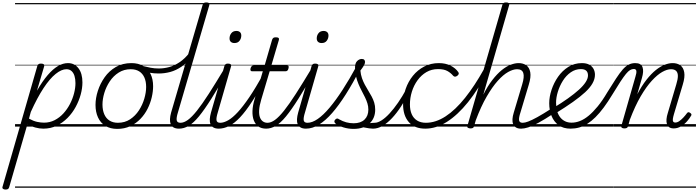

<svg xmlns="http://www.w3.org/2000/svg" viewBox="-123 -1035 5711 1570"><path d="M-78 515Q-92 515 -99 508.5Q-106 502 -102 491L182 -495Q186 -506 192 -510.5Q198 -515 212 -515Q228 -515 234.5 -509.5Q241 -504 238 -492L179 -293Q224 -371 267 -421Q310 -471 351 -495Q392 -519 433 -519Q486 -519 518.5 -477Q551 -435 551 -361Q551 -314 537 -262.5Q523 -211 496 -161Q469 -111 429.5 -71Q390 -31 340.5 -7Q291 17 231 17Q199 17 165 7.5Q131 -2 102 -22L-48 496Q-51 506 -57.5 510.5Q-64 515 -78 515ZM114 -65Q150 -45 180.5 -38.5Q211 -32 237 -32Q284 -32 324 -52.5Q364 -73 395.5 -107.5Q427 -142 449 -184.5Q471 -227 482.5 -271.5Q494 -316 494 -355Q494 -389 486 -414.5Q478 -440 461.5 -454.5Q445 -469 420 -469Q380 -469 332 -430.5Q284 -392 233 -314.5Q182 -237 129 -120ZM0 490H595V500H0ZM0 -20H595V0H0ZM0 -505H595V-500H0ZM0 -1010H595V-1000H0Z M836 19Q779 19 739 -5.5Q699 -30 678.5 -74.5Q658 -119 658 -177Q658 -232 677 -291.5Q696 -351 732.5 -403Q769 -455 824 -487Q879 -519 952 -519Q1008 -519 1048 -495.5Q1088 -472 1108.5 -429.5Q1129 -387 1129 -330Q1129 -288 1118 -240Q1107 -192 1084 -146Q1061 -100 1025.5 -63Q990 -26 942.5 -3.5Q895 19 836 19ZM841 -31Q898 -31 941 -59.5Q984 -88 1013 -132.5Q1042 -177 1057 -228Q1072 -279 1072 -324Q1072 -369 1057.5 -401.5Q1043 -434 1015 -451.5Q987 -469 946 -469Q891 -469 847.5 -441.5Q804 -414 774.5 -369.5Q745 -325 730 -275Q715 -225 715 -180Q715 -135 729.5 -101Q744 -67 772.5 -49Q801 -31 841 -31ZM585 490H1186V500H585ZM585 -20H1186V0H585ZM585 -505H1186V-500H585ZM585 -1010H1186V-1000H585Z M1175 -434Q1137 -434 1102.5 -440Q1068 -446 1038 -456Q1029 -459 1026 -466Q1023 -473 1025 -480.5Q1027 -488 1033 -492.5Q1039 -497 1046 -495Q1078 -487 1109 -481Q1140 -475 1175 -475Q1218 -475 1260.5 -486.5Q1303 -498 1345 -526Q1387 -554 1426 -603Q1433 -612 1441.5 -608.5Q1450 -605 1454 -595Q1458 -585 1450 -576Q1408 -522 1362 -490.5Q1316 -459 1269 -446.5Q1222 -434 1175 -434ZM1187 490V500ZM1187 -20V0ZM1187 -505V-500ZM1187 -1010V-1000Z M1341 17Q1314 17 1297 7.5Q1280 -2 1273 -19.5Q1266 -37 1267 -61Q1268 -85 1276 -114L1534 -995Q1538 -1006 1544 -1010.5Q1550 -1015 1564 -1015Q1580 -1015 1586 -1009Q1592 -1003 1588 -991L1332 -116Q1318 -71 1322 -51Q1326 -31 1353 -31Q1364 -31 1368.5 -23.5Q1373 -16 1371.5 -7Q1370 2 1362.5 9.5Q1355 17 1341 17ZM1186 490H1510V500H1186ZM1186 -20H1510V0H1186ZM1186 -505H1510V-500H1186ZM1186 -1010H1510V-1000H1186Z M1340 17Q1329 17 1324 9.5Q1319 2 1320.5 -7Q1322 -16 1330 -23.5Q1338 -31 1353 -31Q1381 -31 1413.5 -54.5Q1446 -78 1487.5 -130Q1529 -182 1584 -267.5Q1639 -353 1713 -476Q1718 -486 1727.5 -485Q1737 -484 1742.5 -477Q1748 -470 1743 -460Q1664 -321 1606 -229Q1548 -137 1503.5 -83Q1459 -29 1420 -6Q1381 17 1340 17ZM1510 490V500ZM1510 -20V0ZM1510 -505V-500ZM1510 -1010V-1000Z M1666 17Q1639 17 1622.5 7.5Q1606 -2 1598.5 -19.5Q1591 -37 1592.5 -61Q1594 -85 1602 -114L1712 -495Q1716 -506 1722 -510.5Q1728 -515 1741 -515Q1757 -515 1763.5 -509Q1770 -503 1766 -491L1658 -116Q1644 -71 1647.5 -51Q1651 -31 1678 -31Q1689 -31 1693.5 -23.5Q1698 -16 1696.5 -7Q1695 2 1687 9.5Q1679 17 1666 17ZM1794 -683Q1776 -683 1765 -692.5Q1754 -702 1754 -721Q1754 -745 1768.5 -763.5Q1783 -782 1810 -782Q1828 -782 1839 -772.5Q1850 -763 1850 -744Q1850 -721 1836 -702Q1822 -683 1794 -683ZM1510 490H1835V500H1510ZM1510 -20H1835V0H1510ZM1510 -505H1835V-500H1510ZM1510 -1010H1835V-1000H1510Z M1665 17Q1654 17 1649 9.5Q1644 2 1645.5 -7Q1647 -16 1655 -23.5Q1663 -31 1678 -31Q1707 -31 1743 -51.5Q1779 -72 1821.5 -118Q1864 -164 1916 -240.5Q1968 -317 2029 -429Q2035 -439 2044 -438Q2053 -437 2058.5 -429.5Q2064 -422 2058 -411Q1993 -289 1939.5 -206.5Q1886 -124 1839.5 -75Q1793 -26 1750 -4.5Q1707 17 1665 17ZM1835 490V500ZM1835 -20V0ZM1835 -505V-500ZM1835 -1010V-1000Z M2054 17Q2014 17 1989 -1.5Q1964 -20 1952 -52Q1940 -84 1941.5 -127.5Q1943 -171 1958 -221L2026 -452H1939Q1929 -452 1926 -458.5Q1923 -465 1926 -477Q1930 -489 1936 -494.5Q1942 -500 1952 -500H2041L2102 -710Q2106 -721 2112.5 -725.5Q2119 -730 2133 -730Q2149 -730 2155 -724Q2161 -718 2157 -707L2096 -500H2223Q2234 -500 2236.5 -494Q2239 -488 2236 -476Q2233 -463 2227 -457.5Q2221 -452 2210 -452H2082L2013 -220Q1998 -170 1996 -134Q1994 -98 2002.5 -75.5Q2011 -53 2027 -42Q2043 -31 2063 -31Q2073 -31 2078 -23.5Q2083 -16 2082.5 -7Q2082 2 2075 9.5Q2068 17 2054 17ZM1835 490H2223V500H1835ZM1835 -20H2223V0H1835ZM1835 -505H2223V-500H1835ZM1835 -1010H2223V-1000H1835Z M2052 17Q2041 17 2036 9.5Q2031 2 2032.5 -7Q2034 -16 2042 -23.5Q2050 -31 2065 -31Q2093 -31 2125.5 -54.5Q2158 -78 2199.5 -130Q2241 -182 2296 -267.5Q2351 -353 2425 -476Q2430 -486 2439.5 -485Q2449 -484 2454.5 -477Q2460 -470 2455 -460Q2376 -321 2318 -229Q2260 -137 2215.5 -83Q2171 -29 2132 -6Q2093 17 2052 17ZM2222 490V500ZM2222 -20V0ZM2222 -505V-500ZM2222 -1010V-1000Z M2379 17Q2352 17 2335.5 7.5Q2319 -2 2311.5 -19.5Q2304 -37 2305.5 -61Q2307 -85 2315 -114L2425 -495Q2429 -506 2435 -510.5Q2441 -515 2454 -515Q2470 -515 2476.5 -509Q2483 -503 2479 -491L2371 -116Q2357 -71 2360.5 -51Q2364 -31 2391 -31Q2402 -31 2406.5 -23.5Q2411 -16 2409.5 -7Q2408 2 2400 9.5Q2392 17 2379 17ZM2507 -683Q2489 -683 2478 -692.5Q2467 -702 2467 -721Q2467 -745 2481.5 -763.5Q2496 -782 2523 -782Q2541 -782 2552 -772.5Q2563 -763 2563 -744Q2563 -721 2549 -702Q2535 -683 2507 -683ZM2223 490H2548V500H2223ZM2223 -20H2548V0H2223ZM2223 -505H2548V-500H2223ZM2223 -1010H2548V-1000H2223Z M2378 17Q2367 17 2363 9.5Q2359 2 2361 -7Q2363 -16 2371 -23.5Q2379 -31 2391 -31Q2430 -31 2475.5 -62.5Q2521 -94 2572 -154.5Q2623 -215 2678 -300Q2733 -385 2792 -493Q2799 -505 2808 -503Q2817 -501 2822.5 -491.5Q2828 -482 2822 -469Q2762 -354 2705 -264Q2648 -174 2593.5 -111.5Q2539 -49 2485.5 -16Q2432 17 2378 17ZM2548 490V500ZM2548 -20V0ZM2548 -505V-500ZM2548 -1010V-1000Z M2927 17Q2912 17 2896 14.5Q2880 12 2862 8.5Q2844 5 2823 2L2847 -22Q2867 -24 2884 -26Q2901 -28 2915 -29.5Q2929 -31 2940 -31Q2949 -31 2953 -23.5Q2957 -16 2955 -7Q2953 2 2946 9.5Q2939 17 2927 17ZM2768 19Q2726 19 2686.5 7Q2647 -5 2621 -24Q2611 -33 2611 -41.5Q2611 -50 2619 -58Q2628 -66 2634.5 -66Q2641 -66 2651 -59Q2679 -43 2708 -35Q2737 -27 2769 -27Q2826 -27 2857.5 -57Q2889 -87 2889 -139Q2889 -165 2881.5 -189.5Q2874 -214 2861.5 -239.5Q2849 -265 2835 -291.5Q2821 -318 2808.5 -347.5Q2796 -377 2788 -410.5Q2780 -444 2780 -481Q2780 -520 2798 -536.5Q2816 -553 2835 -553Q2849 -553 2855.5 -546Q2862 -539 2862 -528Q2862 -515 2851.5 -497.5Q2841 -480 2824 -458Q2827 -424 2837 -395.5Q2847 -367 2860.5 -342Q2874 -317 2888.5 -293.5Q2903 -270 2916 -246Q2929 -222 2937 -196Q2945 -170 2945 -138Q2945 -68 2898 -24.5Q2851 19 2768 19ZM2548 490H3098V500H2548ZM2548 -20H3098V0H2548ZM2548 -505H3098V-500H2548ZM2548 -1010H3098V-1000H2548Z M2928 17Q2917 17 2912 9.5Q2907 2 2908.5 -7Q2910 -16 2918 -23.5Q2926 -31 2941 -31Q2966 -31 2997.5 -51Q3029 -71 3063 -108Q3097 -145 3132 -195.5Q3167 -246 3200 -307Q3205 -316 3213.5 -315Q3222 -314 3228 -307.5Q3234 -301 3230 -292Q3195 -224 3158 -167Q3121 -110 3082.5 -69Q3044 -28 3005 -5.5Q2966 17 2928 17ZM3098 490V500ZM3098 -20V0ZM3098 -505V-500ZM3098 -1010V-1000Z M3355 17Q3267 17 3220 -36.5Q3173 -90 3173 -182Q3173 -247 3194 -307.5Q3215 -368 3253.5 -415.5Q3292 -463 3346 -491Q3400 -519 3465 -519Q3520 -519 3561 -498.5Q3602 -478 3624 -446Q3630 -438 3628 -430.5Q3626 -423 3616 -415Q3606 -408 3598 -408Q3590 -408 3583 -415Q3563 -439 3535 -454.5Q3507 -470 3459 -470Q3406 -470 3364 -445.5Q3322 -421 3291.5 -379Q3261 -337 3245 -285.5Q3229 -234 3229 -181Q3229 -135 3243.5 -101.5Q3258 -68 3287.5 -49.5Q3317 -31 3360 -31Q3371 -31 3375.5 -23.5Q3380 -16 3379 -6.5Q3378 3 3372 10Q3366 17 3355 17ZM3098 490H3633V500H3098ZM3098 -20H3633V0H3098ZM3098 -505H3633V-500H3098ZM3098 -1010H3633V-1000H3098Z M3354 17Q3345 17 3340.5 10Q3336 3 3336.5 -6.5Q3337 -16 3343 -23.5Q3349 -31 3359 -31Q3440 -31 3520.5 -83.5Q3601 -136 3680 -235Q3759 -334 3834 -469Q3839 -477 3847.5 -475Q3856 -473 3862 -465.5Q3868 -458 3863 -449Q3788 -304 3704 -199.5Q3620 -95 3532 -39Q3444 17 3354 17ZM3633 490V500ZM3633 -20V0ZM3633 -505V-500ZM3633 -1010V-1000Z M4138 17Q4112 17 4096.5 7.5Q4081 -2 4073.5 -19.5Q4066 -37 4067.5 -61Q4069 -85 4078 -114L4147 -345Q4166 -407 4156 -438Q4146 -469 4105 -469Q4073 -469 4032.5 -446.5Q3992 -424 3947.5 -374.5Q3903 -325 3856.5 -245Q3810 -165 3767 -50L3754 -4Q3751 6 3745 10.5Q3739 15 3724 15Q3712 15 3703.5 10Q3695 5 3699 -6L3985 -995Q3988 -1006 3994.5 -1010.5Q4001 -1015 4015 -1015Q4031 -1015 4037.5 -1009.5Q4044 -1004 4040 -992L3829 -261Q3865 -332 3903.5 -381.5Q3942 -431 3979.5 -461.5Q4017 -492 4052.5 -505.5Q4088 -519 4118 -519Q4155 -519 4180.5 -501Q4206 -483 4213 -444Q4220 -405 4201 -343L4133 -116Q4118 -71 4121.5 -51Q4125 -31 4151 -31Q4162 -31 4167 -23.5Q4172 -16 4170.5 -7Q4169 2 4161 9.5Q4153 17 4138 17ZM3633 490H4309V500H3633ZM3633 -20H4309V0H3633ZM3633 -505H4309V-500H3633ZM3633 -1010H4309V-1000H3633Z M4139 17Q4128 17 4123 9.5Q4118 2 4119.5 -7Q4121 -16 4129 -23.5Q4137 -31 4152 -31Q4169 -31 4197 -41.5Q4225 -52 4270.5 -77Q4316 -102 4386 -147Q4394 -152 4401 -149Q4408 -146 4412 -138Q4416 -130 4414 -121Q4412 -112 4403 -106Q4330 -58 4280 -31Q4230 -4 4196.5 6.5Q4163 17 4139 17ZM4309 490V500ZM4309 -20V0ZM4309 -505V-500ZM4309 -1010V-1000Z M4401 -152Q4469 -193 4521.5 -230.5Q4574 -268 4610.5 -301Q4647 -334 4666 -363.5Q4685 -393 4685 -418Q4685 -444 4670.5 -457Q4656 -470 4627 -470Q4582 -470 4544 -443.5Q4506 -417 4479.5 -374.5Q4453 -332 4438.5 -284.5Q4424 -237 4424 -195Q4424 -157 4432.5 -127Q4441 -97 4457.5 -76Q4474 -55 4497.5 -43.5Q4521 -32 4551 -32Q4560 -32 4563.5 -24.5Q4567 -17 4565.5 -7.5Q4564 2 4558 9.5Q4552 17 4543 17Q4483 17 4444.5 -11.5Q4406 -40 4387 -87Q4368 -134 4368 -191Q4368 -243 4387 -300.5Q4406 -358 4440.5 -407.5Q4475 -457 4524.5 -488Q4574 -519 4635 -519Q4673 -519 4696.5 -505.5Q4720 -492 4731 -470.5Q4742 -449 4742 -424Q4742 -389 4722 -353.5Q4702 -318 4662 -281Q4622 -244 4562 -201.5Q4502 -159 4421 -109ZM4309 490H4797V500H4309ZM4309 -20H4797V0H4309ZM4309 -505H4797V-500H4309ZM4309 -1010H4797V-1000H4309Z M4542 17Q4530 17 4524.5 9.5Q4519 2 4520 -7.5Q4521 -17 4529 -24.5Q4537 -32 4551 -32Q4585 -32 4619.5 -45.5Q4654 -59 4690 -88.5Q4726 -118 4764.5 -165Q4803 -212 4843 -280Q4884 -346 4914 -392Q4944 -438 4968.5 -466Q4993 -494 5017.5 -506.5Q5042 -519 5071 -519Q5081 -519 5083.5 -511.5Q5086 -504 5082.5 -495Q5079 -486 5073 -478.5Q5067 -471 5061 -471Q5044 -471 5029 -462Q5014 -453 4995.5 -430.5Q4977 -408 4950 -367Q4923 -326 4885 -263Q4848 -202 4813.5 -155.5Q4779 -109 4746 -76.5Q4713 -44 4680 -23Q4647 -2 4613 7.5Q4579 17 4542 17ZM4796 490H4896V500H4796ZM4796 -20H4896V0H4796ZM4796 -505H4896V-500H4796ZM4796 -1010H4896V-1000H4796Z M4982 15Q4970 15 4962.5 10Q4955 5 4958 -6L5073 -408Q5083 -439 5080.5 -455Q5078 -471 5059 -471Q5049 -471 5045 -478.5Q5041 -486 5042.5 -495Q5044 -504 5051.5 -511.5Q5059 -519 5071 -519Q5096 -519 5110.5 -510.5Q5125 -502 5131 -485.5Q5137 -469 5135.5 -446.5Q5134 -424 5126 -397L5088 -264Q5125 -334 5163.5 -383Q5202 -432 5239.5 -462Q5277 -492 5312 -505.5Q5347 -519 5377 -519Q5415 -519 5440 -501Q5465 -483 5472 -444Q5479 -405 5460 -343L5388 -102Q5381 -78 5379 -62.5Q5377 -47 5382 -40Q5387 -33 5398 -33Q5415 -33 5431.5 -44.5Q5448 -56 5464.5 -73.5Q5481 -91 5494 -109Q5500 -117 5505.5 -117.5Q5511 -118 5519 -113Q5530 -106 5531 -99.5Q5532 -93 5527 -87Q5516 -67 5495 -43Q5474 -19 5446 -2Q5418 15 5386 15Q5363 15 5349.5 5.5Q5336 -4 5330.5 -21Q5325 -38 5327 -61Q5329 -84 5338 -112L5407 -345Q5420 -387 5420 -414Q5420 -441 5406 -455Q5392 -469 5364 -469Q5332 -469 5292 -446.5Q5252 -424 5207 -375Q5162 -326 5116 -247.5Q5070 -169 5027 -55L5013 -4Q5010 6 5003.5 10.5Q4997 15 4982 15ZM4897 490H5568V500H4897ZM4897 -20H5568V0H4897ZM4897 -505H5568V-500H4897ZM4897 -1010H5568V-1000H4897Z"/></svg>

Font: Playwrite AU QLD Guides
Style: Regular
Weight: 400
Designer: Veronika Burian, José Scaglione
Foundry: TypeTogether
Version: Version 1.003